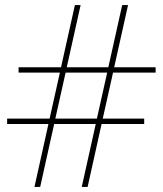

<svg xmlns="http://www.w3.org/2000/svg" viewBox="-20 -735 640 755"><path d="M138 0H115.5L170.5 -247.5H8V-268.5H175L215.5 -449.5H53V-470.5H220L274.5 -715H297L242.5 -470.5H406L460.5 -715H483.5L429 -470.5H592V-449.5H424.5L384 -268.5H547V-247.5H379.5L324.5 0H301.5L356.5 -247.5H193ZM197.5 -268.5H361L401.5 -449.5H238Z"/></svg>

Font: Newsreader Display ExtraLight
Style: Regular
Weight: 275
Designer: Hugues Gentile
Foundry: Production Type
Version: Version 1.001